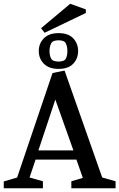

<svg xmlns="http://www.w3.org/2000/svg" viewBox="-20 -1000 634 1020"><path d="M0 0V-36L71 -57L259 -612L323 -625L523 -57L594 -37V0H359V-37L420 -55L386 -152H169L137 -57L208 -37V0ZM184 -201H370L274 -471ZM291 -634Q240 -634 213 -661.5Q186 -689 186 -729Q186 -769 213 -796.5Q240 -824 291 -824Q343 -824 369 -796.5Q395 -769 395 -729Q395 -689 369 -661.5Q343 -634 291 -634ZM291 -673Q322 -673 330 -689Q338 -705 338 -729Q338 -752 330 -769Q322 -786 291 -786Q260 -786 251.5 -769Q243 -752 243 -729Q243 -705 251.5 -689Q260 -673 291 -673ZM217 -826 198 -850 353 -980 436 -950V-931Z"/></svg>

Font: Manuale Medium
Style: Regular
Weight: 500
Designer: Eduardo Tunni / Pablo Cosgaya
Foundry: Eduardo Tunni / Pablo Cosgaya
Version: Version 1.002